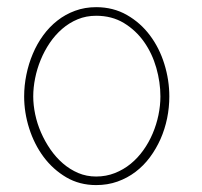

<svg xmlns="http://www.w3.org/2000/svg" viewBox="-20 -518 576 547"><path d="M462.4 -243.2Q462.4 -290 448.2 -335.7Q434.1 -381.3 407.2 -417.2Q380.4 -453.1 341.6 -475.3Q302.7 -497.6 253.9 -497.6Q221.7 -497.6 193.8 -487.3Q166 -477.1 143.3 -459.2Q120.6 -441.4 103 -417.2Q85.4 -393.1 73.5 -364.7Q61.5 -336.4 55.2 -305.4Q48.8 -274.4 48.8 -243.2Q48.8 -197.3 63.2 -152.1Q77.6 -106.9 104.2 -71Q130.9 -35.2 168.7 -12.9Q206.5 9.3 253.9 9.3Q286.6 9.3 314.7 -0.7Q342.8 -10.7 366 -28.3Q389.2 -45.9 407 -69.8Q424.8 -93.8 437.3 -121.8Q449.7 -149.9 456.1 -180.9Q462.4 -211.9 462.4 -243.2ZM437 -243.2Q437 -217.3 431.4 -190.2Q425.8 -163.1 415 -137.7Q404.3 -112.3 388.4 -90.1Q372.6 -67.9 352.3 -51.3Q332 -34.7 307.1 -24.9Q282.2 -15.1 253.9 -15.1Q226.6 -15.1 202.9 -25.1Q179.2 -35.2 159.2 -52.5Q139.2 -69.8 123.5 -92.5Q107.9 -115.2 96.9 -140.4Q85.9 -165.5 80.3 -192.1Q74.7 -218.8 74.7 -243.2Q74.7 -268.6 80.1 -295.2Q85.4 -321.8 95.9 -347.4Q106.4 -373 121.8 -395.8Q137.2 -418.5 157.2 -435.8Q177.2 -453.1 201.4 -463.1Q225.6 -473.1 253.9 -473.1Q298.8 -473.1 333 -452.4Q367.2 -431.6 390.4 -398.7Q413.6 -365.7 425.3 -324.7Q437 -283.7 437 -243.2Z"/></svg>

Font: SaysetthaMai Thin
Style: Regular
Weight: 100
Designer: John M. Durdin
Foundry: Lao Script for Windows
Version: Version 1.101